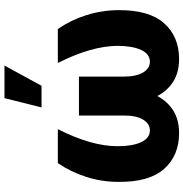

<svg xmlns="http://www.w3.org/2000/svg" viewBox="0 -831 840 880"><g transform="rotate(-90 420.0 -391.0)"><path d="M112.3 -545.9H268.1Q228.5 -467.8 209.2 -399.9Q189.9 -332 189.9 -272Q189.9 -203.6 208.5 -163.8Q227.1 -124 262.7 -124Q293 -124 312 -155.5Q331.1 -187 330.6 -246.1V-449.2H508.8V-246.1Q508.8 -187 527.6 -155.5Q546.4 -124 577.1 -124Q612.3 -124 630.9 -163.8Q649.4 -203.6 649.9 -272Q649.4 -332 630.1 -399.9Q610.8 -467.8 571.3 -545.9H727.1Q768.1 -486.3 790.5 -415.3Q813 -344.2 813.5 -268.6Q814.5 -127.4 753.4 -58.8Q692.4 9.8 589.4 9.8Q528.8 9.8 486.6 -16.6Q444.3 -43 419.9 -89.8Q395 -43 352.8 -16.6Q310.5 9.8 250 9.8Q147 9.8 85.9 -58.8Q24.9 -127.4 26.4 -268.6Q26.4 -344.2 49.1 -415.3Q71.8 -486.3 112.3 -545.9ZM367.7 -620.6 410.2 -790.5H559.6L466.8 -620.6Z"/></g></svg>

Font: Inter Tight ExtraBold
Style: Regular
Weight: 800
Designer: Rasmus Andersson
Foundry: rsms
Version: Version 3.004; ttfautohint (v1.8.4.7-5d5b)